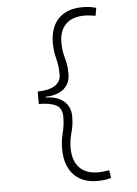

<svg xmlns="http://www.w3.org/2000/svg" viewBox="-60 -839 705 989"><g transform="rotate(-5 293.0 -345.0)"><path d="M403.3 104.5Q323.7 104.5 280 56.9Q236.3 9.3 236.3 -76.2Q236.3 -117.2 246.6 -157.2Q256.8 -197.3 256.8 -240.2Q256.8 -285.2 225.8 -301Q194.8 -316.9 136.7 -316.9V-381.3Q193.4 -381.3 225.1 -401.4Q256.8 -421.4 256.8 -458Q256.8 -502.9 246.6 -542Q236.3 -581.1 236.3 -622.1Q236.3 -704.6 280 -749.3Q323.7 -793.9 403.3 -793.9Q427.7 -793.9 444.3 -791.3Q460.9 -788.6 474.6 -784.2L467.8 -744.1Q452.6 -746.6 438.5 -748.3Q424.3 -750 412.1 -750Q347.7 -750 314 -716.6Q280.3 -683.1 280.3 -622.1Q280.3 -579.6 291.5 -541Q302.7 -502.4 302.7 -460Q302.7 -408.7 269 -380.4Q235.4 -352.1 174.8 -351.1V-347.2Q235.4 -346.2 269 -316.9Q302.7 -287.6 302.7 -238.3Q302.7 -193.8 291.5 -155.3Q280.3 -116.7 280.3 -76.2Q280.3 -11.2 314 24.7Q347.7 60.5 412.1 60.5Q424.3 60.5 438.7 58.8Q453.1 57.1 468.3 54.7L474.6 94.7Q460.9 99.1 444.3 101.8Q427.7 104.5 403.3 104.5Z"/></g></svg>

Font: Caskaydia Cove ExtraLight
Style: Regular
Weight: 200
Monospace: yes
Designer: Aaron Bell
Foundry: Saja Typeworks
Version: Version 4.300; ttfautohint (v1.8.3)